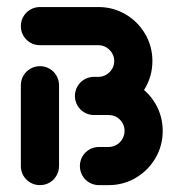

<svg xmlns="http://www.w3.org/2000/svg" viewBox="-20 -539 514 559"><path d="M96.3 0Q81.1 0 68.3 -7.4Q55.6 -14.8 48.1 -27.6Q40.7 -40.4 40.7 -55.6V-290.7Q40.7 -305.9 48.1 -318.7Q55.6 -331.5 68.3 -338.9Q81.1 -346.3 96.3 -346.3Q111.5 -346.3 124.3 -338.9Q137 -331.5 144.4 -318.7Q151.9 -305.9 151.9 -290.7V-55.6Q151.9 -40.4 144.4 -27.6Q137 -14.8 124.3 -7.4Q111.5 0 96.3 0ZM247.8 -315.2H296.3Q339.3 -315.2 375.4 -294.1Q411.5 -273 432.6 -236.9Q453.7 -200.7 453.7 -157.8Q453.7 -114.8 432.6 -78.7Q411.5 -42.6 375.4 -21.3Q339.3 0 296.3 0H268.1Q253 0 240.2 -7.4Q227.4 -14.8 220 -27.6Q212.6 -40.4 212.6 -55.6Q212.6 -70.7 220 -83.5Q227.4 -96.3 240.2 -103.7Q253 -111.1 268.1 -111.1H296.3Q308.9 -111.1 319.4 -117.4Q330 -123.7 336.3 -134.4Q342.6 -145.2 342.6 -157.8Q342.6 -177 329.1 -190.6Q315.6 -204.1 296.3 -204.1H247.8ZM198.1 -259.6Q198.1 -274.8 205.6 -287.6Q213 -300.4 225.7 -307.8Q238.5 -315.2 253.7 -315.2H266.7Q278.9 -315.2 289.4 -321.5Q300 -327.8 306.3 -338.3Q312.6 -348.9 312.6 -361.5Q312.6 -373.7 306.3 -384.3Q300 -394.8 289.4 -401.1Q278.9 -407.4 266.7 -407.4H96.3Q81.1 -407.4 68.3 -414.8Q55.6 -422.2 48.1 -435Q40.7 -447.8 40.7 -463Q40.7 -478.1 48.1 -490.9Q55.6 -503.7 68.3 -511.1Q81.1 -518.5 96.3 -518.5H266.7Q309.3 -518.5 345.4 -497.4Q381.5 -476.3 402.6 -440.2Q423.7 -404.1 423.7 -361.5Q423.7 -318.5 402.6 -282.4Q381.5 -246.3 345.4 -225.2Q309.3 -204.1 266.7 -204.1H253.7Q238.5 -204.1 225.7 -211.5Q213 -218.9 205.6 -231.7Q198.1 -244.4 198.1 -259.6Z"/></svg>

Font: 26F Galaxy Hebrew Black
Style: Regular
Weight: 900
Designer: C₂₉H₂₅N₃O₅
Version: Version 1.000